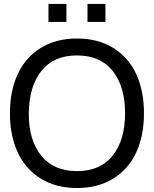

<svg xmlns="http://www.w3.org/2000/svg" viewBox="-20 -928 772 963"><path d="M418.9 -817.9V-908.2H508.8V-817.9ZM223.1 -817.9V-908.2H313V-817.9ZM548.3 -32.5Q471.7 15.1 366.2 15.1Q260.7 15.1 184.1 -32.5Q107.4 -80.1 68.6 -164.3Q29.8 -248.5 29.8 -359.9Q29.8 -471.2 68.6 -555.4Q107.4 -639.6 184.1 -687.3Q260.7 -734.9 366.2 -734.9Q471.7 -734.9 548.3 -687.3Q625 -639.6 663.6 -555.7Q702.1 -471.7 702.1 -359.9Q702.1 -248 663.6 -164.1Q625 -80.1 548.3 -32.5ZM124.5 -359.9Q123.5 -227.1 186 -148.4Q248.5 -69.8 366.2 -69.8Q483.9 -69.8 545.7 -148.2Q607.4 -226.6 607.4 -359.9Q607.4 -493.2 545.7 -571.5Q483.9 -649.9 366.2 -649.9Q248.5 -649.9 187 -571.5Q125.5 -493.2 124.5 -359.9Z"/></svg>

Font: Vela Sans Med
Style: Regular
Weight: 500
Designer: Principal design: Mikhail Sharanda - project Manrope.
Design modification: Ravid Balaliev
Foundry: Mikhail Sharanda
Version: Version 1.001